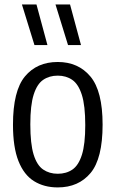

<svg xmlns="http://www.w3.org/2000/svg" viewBox="-20 -828 516 858"><path d="M238 9.5Q177 9.5 132 -18.5Q87 -46.5 62.5 -108.2Q38 -170 38 -270.5Q38 -422 91.5 -486.5Q145 -551 238 -551Q330 -551 384.2 -486Q438.5 -421 438.5 -271Q438.5 -119.5 384.8 -55Q331 9.5 238 9.5ZM238 -51.5Q276 -51.5 303.5 -70.2Q331 -89 346 -136.2Q361 -183.5 361 -269Q361 -356 345.8 -404Q330.5 -452 303 -471Q275.5 -490 238 -490Q200.5 -490 173 -471.2Q145.5 -452.5 130.5 -405.2Q115.5 -358 115.5 -272.5Q115.5 -185.5 130.2 -137.5Q145 -89.5 172.8 -70.5Q200.5 -51.5 238 -51.5ZM284 -626.5 228 -808H293L342 -626.5ZM134 -626.5 78 -808H143L192 -626.5Z"/></svg>

Font: Encode Sans Condensed Condensed
Style: Regular
Weight: 400
Width: 3
Designer: Multiple Designers
Foundry: Impallari Type
Version: Version 3.000; ttfautohint (v1.8.3) -l 8 -r 50 -G 200 -x 14 